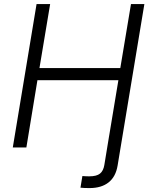

<svg xmlns="http://www.w3.org/2000/svg" viewBox="-20 -748 766 974"><path d="M388.2 204.1 397.9 145Q406.2 146 416.5 146.2Q426.8 146.5 433.1 146.5Q470.2 146.5 487.3 132.6Q504.4 118.7 509.3 88.9L534.2 -62.5H602.1L576.7 91.3Q567.4 148.4 531 177.2Q494.6 206.1 434.1 206.1Q420.9 206.1 408.4 205.6Q396 205.1 388.2 204.1ZM44.9 0 165.5 -727.5H234.4L180.2 -402.8H590.3L644.5 -727.5H712.4L591.8 0H523.9L580.6 -341.3H169.9L113.8 0Z"/></svg>

Font: Inter 20pt Light
Style: Italic
Weight: 300
Italic angle: -9.3988°
Version: Version 4.001;git-66647c0bb